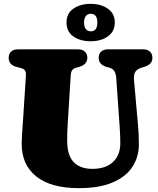

<svg xmlns="http://www.w3.org/2000/svg" viewBox="-20 -956 822 996"><path d="M600 -309.5 583 -551Q580 -596 549 -604.5L534 -608.5Q492 -620 492 -657Q492 -676 504.2 -688Q516.5 -700 539 -700H723Q745.5 -700 758 -688Q770.5 -676 770.5 -657Q770.5 -637.5 759.5 -626.5Q748.5 -615.5 728 -609L713 -604.5Q690 -597 681.5 -582.5Q673 -568 675 -543L695.5 -311.5Q700.5 -261 700.5 -207.5Q700.5 -142.5 667.2 -91Q634 -39.5 565 -9.8Q496 20 389.5 20Q243.5 20 168 -40.8Q92.5 -101.5 92.5 -209.5Q92.5 -226 94.2 -256.5Q96 -287 99 -326L114.5 -565.5Q115.5 -582.5 109.2 -591Q103 -599.5 85 -604L67 -608.5Q25 -618.5 25 -657Q25 -676 37.2 -688Q49.5 -700 72 -700H385.5Q408 -700 420.5 -688Q433 -676 433 -657Q433 -621 390.5 -609L372.5 -604Q348.5 -597.5 347 -566L331.5 -319.5Q329.5 -291 329 -267.2Q328.5 -243.5 328.5 -227Q328.5 -149 362.8 -114.5Q397 -80 459 -80Q528 -80 566 -115.5Q604 -151 604 -212.5Q604 -247 602.5 -268.5Q601 -290 600 -309.5ZM450 -742Q396.5 -742 360.8 -766.8Q325 -791.5 325 -839.5Q325 -886.5 360.8 -911.2Q396.5 -936 450 -936Q504.5 -936 540 -910.5Q575.5 -885 575.5 -839.5Q575.5 -793 540 -767.5Q504.5 -742 450 -742ZM451 -884.5Q435 -884.5 425.5 -872.8Q416 -861 416 -839Q416 -817 425.5 -805.2Q435 -793.5 451 -793.5Q485 -793.5 485 -839Q485 -884.5 451 -884.5Z"/></svg>

Font: Fraunces 9pt Soft Black
Style: Regular
Weight: 900
Version: Version 1.000;[b76b70a41]